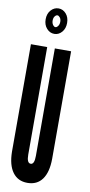

<svg xmlns="http://www.w3.org/2000/svg" viewBox="-104 -992 489 1040"><g transform="rotate(10 140.0 -472.0)"><path d="M127 8Q180 8 208.2 -30.8Q236.5 -69.5 237 -143.5V-735H147.5V-143.5Q147.5 -97 127 -97Q105.5 -97 105.5 -143.5V-735H16V-143.5Q17 -70.5 45.8 -31.2Q74.5 8 127 8ZM130.5 -812Q154.5 -812 171.8 -831.8Q189 -851.5 189 -882Q189 -913 171.8 -932.5Q154.5 -952 130.5 -952Q106 -952 88.5 -932.5Q71 -913 71 -882Q71 -851.5 88.5 -831.8Q106 -812 130.5 -812ZM130.5 -849Q123 -849 116.2 -858.5Q109.5 -868 109.5 -882Q109.5 -896.5 116.2 -905.2Q123 -914 130.5 -914Q137.5 -914 144.5 -905.2Q151.5 -896.5 151.5 -882Q151.5 -868 144.5 -858.5Q137.5 -849 130.5 -849Z"/></g></svg>

Font: League Gothic SemiCondensed
Style: Regular
Weight: 400
Width: 4
Designer: The League of Moveable Type
Version: Version 1.600; ttfautohint (v1.8.3)